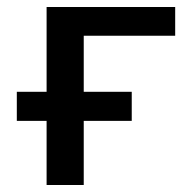

<svg xmlns="http://www.w3.org/2000/svg" viewBox="-20 -528 557 548"><path d="M480 -508V-426H219V-266H356V-183H219V0H113V-183H28V-266H113V-508Z"/></svg>

Font: LT Superior Semi-bold
Style: Regular
Weight: 600
Designer: Daniel Lyons
Foundry: LyonsType
Version: Version 1.0